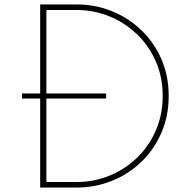

<svg xmlns="http://www.w3.org/2000/svg" viewBox="-20 -845 881 865"><path d="M161 0V-401H79V-424H161V-825H324Q409 -825 484 -794.8Q559 -764.5 616.8 -709Q674.5 -653.5 707.2 -578.2Q740 -503 740 -413Q740 -322.5 707.2 -247Q674.5 -171.5 617 -116Q559.5 -60.5 484.2 -30.2Q409 0 324 0ZM189 -25H324Q403 -25 473 -53.5Q543 -82 597.2 -134.2Q651.5 -186.5 682.2 -257.5Q713 -328.5 713 -413Q713 -497.5 682 -568.2Q651 -639 596.8 -691Q542.5 -743 472.5 -771.5Q402.5 -800 324 -800H189V-424H458V-401H189Z"/></svg>

Font: Spartan Thin Thin
Style: Regular
Weight: 250
Version: Version 1.004